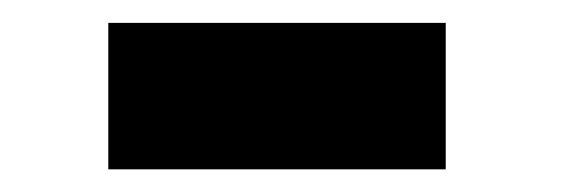

<svg xmlns="http://www.w3.org/2000/svg" viewBox="-20 -390 490 167"><path d="M367.7 -242.7H74.2V-370.1H367.7Z"/></svg>

Font: Vazir Black FD
Style: Black-FD
Weight: 900
Designer: Saber Rastikerdar
Foundry: Saber Rastikerdar
Version: Version 30.0.0